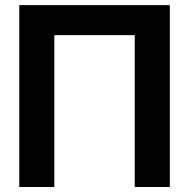

<svg xmlns="http://www.w3.org/2000/svg" viewBox="-20 -748 756 768"><path d="M659.2 -727.5V0H519V-607.4H197.3V0H57.1V-727.5Z"/></svg>

Font: Inter Cardless Display
Style: Bold
Weight: 700
Designer: Rasmus Andersson
Foundry: rsms
Version: Version 4.001;git-9221beed3